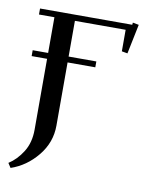

<svg xmlns="http://www.w3.org/2000/svg" viewBox="-84 -513 701 879"><g transform="rotate(10 266.0 -73.0)"><path d="M12.2 282.2Q49.8 258.3 76.9 215.1Q104 171.9 104 111.8V-217.8H32.2V-245.1H104V-411.1H32.2V-439H460.9L461.9 -449.2L490.2 -443.8L461.9 -306.2L435.1 -311V-411.1H199.2V-245.1H328.1V-217.8H199.2V76.2Q199.2 154.3 148.4 216.6Q97.7 278.8 25.9 303.2Z"/></g></svg>

Font: Dehuti
Style: Bold
Weight: 700
Version: Version 1.2